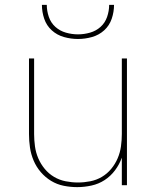

<svg xmlns="http://www.w3.org/2000/svg" viewBox="-20 -760 640 788"><path d="M297 8Q269 8 241.5 2.5Q214 -3 190 -17.5Q166 -32 147.5 -53.5Q129 -75 118 -101Q107 -127 103 -154.5Q99 -182 99 -210V-520H120V-210Q120 -185 123.5 -159.5Q127 -134 137 -110.5Q147 -87 163.5 -67Q180 -47 202 -34Q224 -21 249.5 -16Q275 -11 300 -11Q325 -11 350.5 -16Q376 -21 398 -34Q420 -47 436.5 -67Q453 -87 463 -110.5Q473 -134 476.5 -159.5Q480 -185 480 -210V-520H501V0H480V-113Q470 -85 452 -61Q434 -37 409.5 -21Q385 -5 355.5 1.5Q326 8 297 8ZM300 -600Q271 -600 242.5 -608Q214 -616 192.5 -635.5Q171 -655 161.5 -683Q152 -711 152 -740H172Q172 -715 180.5 -690.5Q189 -666 207.5 -649.5Q226 -633 250.5 -626Q275 -619 300 -619Q325 -619 349.5 -626Q374 -633 392.5 -649.5Q411 -666 419.5 -690.5Q428 -715 428 -740H448Q448 -711 438.5 -683Q429 -655 407.5 -635.5Q386 -616 357.5 -608Q329 -600 300 -600Z"/></svg>

Font: Iosevka Aile Thin
Style: Regular
Weight: 100
Designer: Belleve Invis
Foundry: Belleve Invis
Version: Version 31.1.0; ttfautohint (v1.8.4)